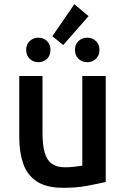

<svg xmlns="http://www.w3.org/2000/svg" viewBox="-20 -885 600 917"><path d="M282 12Q201 12 155 -19Q109 -50 90.5 -104.5Q72 -159 72 -229V-522H183V-249Q183 -192 193.5 -156Q204 -120 227.5 -103Q251 -86 291 -86Q314 -86 338 -89Q362 -92 373 -94V-522H485V-16Q451 -8 399 2Q347 12 282 12ZM282 -670 230 -712 335 -865 403 -808ZM163 -588Q139 -588 122 -604Q105 -620 105 -647Q105 -673 122 -689Q139 -705 163 -705Q188 -705 204.5 -689Q221 -673 221 -647Q221 -620 204.5 -604Q188 -588 163 -588ZM397 -588Q372 -588 355 -604Q338 -620 338 -647Q338 -673 355 -689Q372 -705 397 -705Q421 -705 438 -689Q455 -673 455 -647Q455 -620 438 -604Q421 -588 397 -588Z"/></svg>

Font: Ubuntu Sans Mono Medium
Style: Regular
Weight: 500
Monospace: yes
Designer: Dalton Maag Ltd
Foundry: Dalton Maag Ltd
Version: Version 1.006